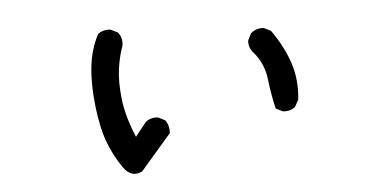

<svg xmlns="http://www.w3.org/2000/svg" viewBox="-38 -524 1075 540"><g transform="rotate(-5 500.0 -254.5)"><path d="M343.8 -54.7Q313.5 -39.1 290.5 -71.3Q267.6 -103.5 252 -144Q236.3 -184.6 229 -247.1Q221.7 -309.6 227.1 -359.4Q232.4 -409.2 253.9 -450.2Q267.6 -461.9 289.1 -460L309.6 -450.2Q323.2 -434.6 319.3 -411.1Q309.6 -385.7 304.2 -349.6Q298.8 -313.5 304.2 -263.7Q309.6 -213.9 335 -153.3L366.2 -192.4Q379.9 -204.1 401.4 -202.1L420.9 -192.4Q432.6 -176.8 430.7 -155.3ZM752.9 -188.5 733.4 -198.2Q723.6 -239.3 718.8 -282.2Q713.9 -325.2 686.5 -358.4Q670.9 -374 672.9 -395.5L682.6 -415Q698.2 -428.7 719.7 -426.8L739.3 -417Q772.5 -370.1 788.6 -322.3Q804.7 -274.4 798.8 -217.8L788.1 -198.2Q774.4 -186.5 752.9 -188.5Z"/></g></svg>

Font: JasonHandwriting2
Style: Regular
Weight: 400
Version: Version 1.05.10